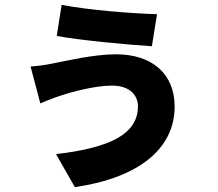

<svg xmlns="http://www.w3.org/2000/svg" viewBox="-20 -686 890 785"><path d="M544 -251C544 -133 418 -80 209 -56L286 79C555 40 694 -83 694 -250C694 -386 600 -464 454 -464C363 -464 250 -437 193 -426C169 -421 135 -416 105 -414L145 -263C164 -272 203 -287 225 -294C272 -310 368 -336 437 -336C514 -336 544 -294 544 -251ZM232 -666 212 -539C302 -522 501 -503 601 -497L622 -628C515 -631 343 -645 232 -666Z"/></svg>

Font: GenEiGothic-pro-Heavy
Style: Bold
Weight: 900
Designer: Ryoko NISHIZUKA (kana & ideographs); Paul D. Hunt (Latin, Greek & Cyrillic); Wenlong ZHANG (bopomofo); Sandoll Communica
Foundry: Adobe Systems Incorporated; o_tamon
Version: Version 1.000.140830